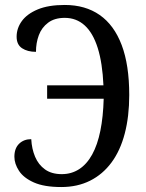

<svg xmlns="http://www.w3.org/2000/svg" viewBox="-20 -744 587 774"><path d="M227 10Q158 10 116.5 -8.5Q75 -27 56.5 -55.5Q38 -84 38 -112Q38 -146 57 -164.5Q76 -183 106 -183Q108 -144 121.5 -112Q135 -80 161.5 -61Q188 -42 229 -42Q268 -42 299 -62Q330 -82 351.5 -121Q373 -160 384.5 -216.5Q396 -273 398 -346H170V-400H397Q393 -490 374 -550.5Q355 -611 321.5 -641.5Q288 -672 241 -672Q200 -672 174 -652.5Q148 -633 136.5 -602Q125 -571 125 -535Q91 -535 69 -549.5Q47 -564 47 -596Q47 -630 68 -659Q89 -688 132 -706Q175 -724 241 -724Q324 -724 382 -683.5Q440 -643 470.5 -562.5Q501 -482 501 -361Q501 -275 483 -206Q465 -137 429.5 -89Q394 -41 343 -15.5Q292 10 227 10Z"/></svg>

Font: Noto Serif Condensed
Style: Regular
Weight: 400
Width: 3
Designer: Monotype Design Team
Foundry: Monotype Imaging Inc.
Version: Version 2.015